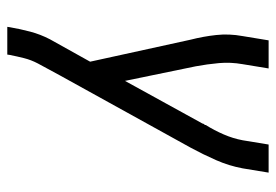

<svg xmlns="http://www.w3.org/2000/svg" viewBox="-138 -422 775 540"><g transform="rotate(90 250.0 -152.5)"><path d="M56 215 57 208Q62 179 69.5 150.5Q77 122 91 95L154 -18L92 -301Q83 -336 79 -372.5Q75 -409 82 -447L94 -520H173L161 -447Q155 -413 158 -380Q161 -347 167 -315L208 -116L328 -334Q328 -336 329.5 -338Q331 -340 332 -341V-343Q347 -367 358.5 -393.5Q370 -420 375 -447L387 -520H466L454 -447Q447 -409 431 -372.5Q415 -336 396 -301L192 68L159 129Q149 148 144 168Q139 188 135 208L134 215Z"/></g></svg>

Font: Iosevka Term Curly Oblique
Style: Regular
Weight: 400
Italic angle: -9°
Designer: Belleve Invis
Foundry: Belleve Invis
Version: Version 32.3.0